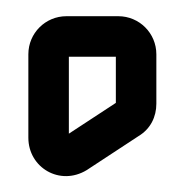

<svg xmlns="http://www.w3.org/2000/svg" viewBox="-20 -140 228 237"><path d="M126 -120H62C36 -120 15 -99 15 -73V30C15 67 54 90 87 70L151 28C166 19 173 4 173 -12V-73C173 -99 152 -120 126 -120ZM65 25V-70H123V-14V-13Z"/></svg>

Font: DIN Rundschrift
Style: MittelKont
Weight: 400
Version: Version 1.027